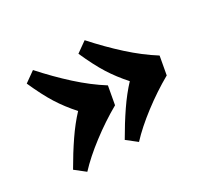

<svg xmlns="http://www.w3.org/2000/svg" viewBox="-96 -620 764 711"><g transform="rotate(-30 286.5 -264.5)"><path d="M53 -84Q84 -138 115 -183.5Q146 -229 178 -263Q143 -302 117.5 -342.5Q92 -383 64 -446L109 -478Q161 -420 214 -372Q267 -324 321 -290L307 -213Q247 -179 190 -135.5Q133 -92 95 -51ZM274 -84Q305 -138 336 -183.5Q367 -229 399 -263Q364 -302 338.5 -342.5Q313 -383 285 -446L330 -478Q382 -420 435 -372Q488 -324 542 -290L528 -213Q468 -179 411 -135.5Q354 -92 316 -51Z"/></g></svg>

Font: Literata 12pt
Style: Bold Italic
Weight: 700
Italic angle: -2°
Designer: Latin by Veronika Burian and Jose Scaglione. Greek by Irene Vlachou. Cyrillic by Vera Evstafieva
Foundry: TypeTogether
Version: Version 3.002